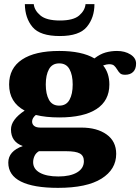

<svg xmlns="http://www.w3.org/2000/svg" viewBox="-20 -726 677 927"><path d="M100 -706H143Q146 -676 175 -651.5Q204 -627 269 -627Q334 -627 362 -651Q390 -675 393 -706H436Q436 -641 399.5 -596.5Q363 -552 269 -552Q174 -552 137.5 -595Q101 -638 100 -706ZM637 -419Q637 -393 623 -379Q609 -365 584 -365Q568 -365 560.5 -371.5Q553 -378 546 -390Q538 -403 530.5 -409.5Q523 -416 506 -416Q496 -416 478 -410Q508 -373 508 -318Q508 -240 446 -199.5Q384 -159 266 -159Q201 -159 153 -171Q135 -156 135 -139Q135 -126 145 -118Q155 -110 175 -110H373Q448 -110 494.5 -77Q541 -44 541 17Q541 92 470 136.5Q399 181 260 181Q142 181 81 150.5Q20 120 20 59Q20 4 90 -21Q33 -41 33 -101Q33 -148 99 -192Q24 -232 24 -318Q24 -397 86.5 -438.5Q149 -480 266 -480Q375 -480 436 -444Q463 -465 489.5 -472.5Q516 -480 545 -480Q583 -480 610 -463Q637 -446 637 -419ZM331 -318Q331 -364 315.5 -392Q300 -420 266 -420Q232 -420 216.5 -392Q201 -364 201 -318Q201 -272 216.5 -244Q232 -216 266 -216Q300 -216 315.5 -244Q331 -272 331 -318ZM140 57Q140 90 172.5 108Q205 126 262 126Q319 126 352 106.5Q385 87 385 52Q385 26 365.5 15Q346 4 298 4H168Q153 13 146.5 27.5Q140 42 140 57Z"/></svg>

Font: Taviraj
Style: Bold
Weight: 700
Designer: Katatrad Team
Foundry: CadsonDemak
Version: Version 1.001